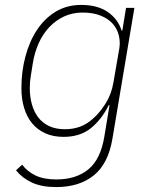

<svg xmlns="http://www.w3.org/2000/svg" viewBox="-20 -548 640 780"><path d="M208 212Q150 212 110.5 194Q71 176 45 144L70 121Q91 149 124.5 165Q158 181 209 181Q289 181 339 140Q389 99 404 6L425 -121H422Q393 -63 349.5 -27.5Q306 8 238 8Q196 8 164 -6.5Q132 -21 110.5 -47Q89 -73 78 -109.5Q67 -146 67 -190Q67 -258 83.5 -319.5Q100 -381 131 -427.5Q162 -474 207 -501Q252 -528 310 -528Q376 -528 417.5 -499.5Q459 -471 474 -424H477L492 -516H526L437 14Q420 117 361 164.5Q302 212 208 212ZM244 -23Q277 -23 305.5 -33.5Q334 -44 360 -68Q386 -91 409.5 -128.5Q433 -166 441 -214L465 -353Q469 -379 462.5 -405Q456 -431 438 -451.5Q420 -472 389 -484.5Q358 -497 315 -497Q274 -497 240 -481Q206 -465 180 -437.5Q154 -410 137 -372Q120 -334 113 -289L105 -239Q101 -216 101 -190Q101 -155 109.5 -124.5Q118 -94 135 -71.5Q152 -49 179 -36Q206 -23 244 -23Z"/></svg>

Font: IBM Plex Mono ExtraLight
Style: Italic
Weight: 200
Italic angle: -9°
Monospace: yes
Designer: Mike Abbink, Paul van der Laan, Pieter van Rosmalen
Foundry: Bold Monday
Version: Version 2.3